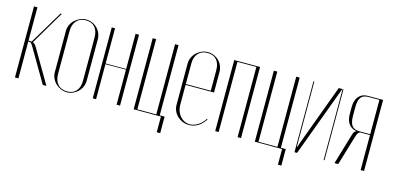

<svg xmlns="http://www.w3.org/2000/svg" viewBox="-60 -842 2648 1292"><g transform="rotate(15 1263.5 -196.0)"><path d="M104 -239Q99 -247 94 -252Q89 -257 78 -257H74V0H50V-495H74V-263H87Q93 -263 96 -262L235 -495H244L105 -260Q119 -256 132 -234L269 0H244Z M413 -501Q435 -501 455 -492.5Q475 -484 490 -469Q505 -454 513.5 -434Q522 -414 522 -391V-104Q522 -82 513.5 -62Q505 -42 490 -27Q475 -12 455 -3Q435 6 412 6Q390 6 369.5 -3Q349 -12 333.5 -27Q318 -42 309 -62Q300 -82 300 -104V-391Q300 -413 309 -433Q318 -453 334 -468Q350 -483 370.5 -492Q391 -501 413 -501ZM413 -495Q371 -495 347.5 -468.5Q324 -442 324 -397V-98Q324 -53 347.5 -26.5Q371 0 413 0Q453 0 475.5 -25.5Q498 -51 498 -98V-397Q498 -444 475.5 -469.5Q453 -495 413 -495Z M615 -494V-249H758V-494H782V0H758V-244H615V0H592V-494Z M877 -495H901V-6H1033V-495H1057V-6H1091V109H1067V0H877Z M1148 -391Q1148 -413 1157 -433Q1166 -453 1181.5 -468Q1197 -483 1217.5 -492Q1238 -501 1260 -501Q1283 -501 1303 -492.5Q1323 -484 1338 -469Q1353 -454 1361.5 -434Q1370 -414 1370 -391V-249H1172V-108Q1172 -86 1179.5 -66Q1187 -46 1199.5 -31.5Q1212 -17 1229.5 -8.5Q1247 0 1267 0Q1295 0 1323 -17.5Q1351 -35 1370 -65L1375 -62Q1330 6 1263 6Q1239 6 1218.5 -2.5Q1198 -11 1182 -26Q1166 -41 1157 -61Q1148 -81 1148 -104ZM1346 -255V-397Q1346 -444 1323.5 -469.5Q1301 -495 1260 -495Q1219 -495 1195.5 -469Q1172 -443 1172 -397V-255Z M1625 -495V0H1601V-489H1469V0H1445V-495Z M1721 -495H1745V-6H1877V-495H1901V-6H1935V109H1911V0H1721Z M2198 -495 2015 -1H1997V-495H2003V-40H2006L2016 -70L2173 -495ZM2200 -495H2206V-1H2200Z M2482 0H2458V-244H2395Q2384 -244 2377 -235.5Q2370 -227 2364 -207L2302 0H2276L2338 -208Q2343 -227 2348.5 -235Q2354 -243 2363 -244V-246Q2330 -250 2310 -275.5Q2290 -301 2290 -346V-394Q2290 -442 2313 -468.5Q2336 -495 2375 -495H2482ZM2314 -339Q2314 -293 2330 -271.5Q2346 -250 2384 -250H2458V-489H2383Q2345 -489 2329.5 -468Q2314 -447 2314 -401Z"/></g></svg>

Font: Moniqa Thin Display
Style: Regular
Weight: 100
Designer: Rajesh Rajput
Foundry: Rajesh Rajput
Version: Version 1.000